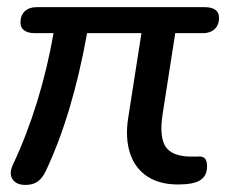

<svg xmlns="http://www.w3.org/2000/svg" viewBox="-20 -507 637 534"><path d="M16.5 -50.4Q54.3 -130.3 83.1 -223.7Q112 -317.1 128.9 -414.8H77Q57.3 -414.8 47.1 -422.6Q36.9 -430.3 36.9 -444.2Q36.9 -464.2 49 -475.7Q61.1 -487.1 81.5 -487.1H549Q568.8 -487.1 579 -479.7Q589.2 -472.2 589.2 -457.7Q589.2 -437.7 577.1 -426.2Q564.9 -414.8 544.5 -414.8H467.4L432.4 -190.4Q423 -129.8 438.8 -102Q454.5 -74.2 503 -71.7Q512.2 -71.5 524.6 -71.5Q529.6 -71.8 534 -71.8Q545.1 -71.8 550.5 -65.5Q555.9 -59.2 555.9 -44.3Q555.9 -18.4 537.3 -6.1Q518.7 6.1 475.1 6.1Q423.4 6.1 389.3 -16.6Q355.1 -39.3 341.5 -81.3Q327.9 -123.3 336.5 -178.9L373.4 -414.8H222.2Q181.2 -186.4 106.4 -29.4Q97.4 -10.8 84.2 -1.8Q71.1 7.3 50.8 7.3Q25 7.3 14.7 -8.7Q4.3 -24.7 16.5 -50.4Z"/></svg>

Font: SN Pro Thin
Style: Italic
Weight: 200
Italic angle: -9°
Designer: Tobias Whetton
Foundry: Supernotes
Version: Version 1.003;Glyphs 3.3 (3324)